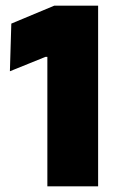

<svg xmlns="http://www.w3.org/2000/svg" viewBox="-20 -659 418 679"><path d="M327 0H147.5V-458H141L15 -407L20 -575.5L172 -639H327Z"/></svg>

Font: Anek Malayalam ExtraBold
Style: Regular
Weight: 800
Version: Version 1.003